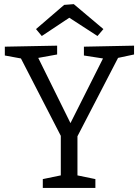

<svg xmlns="http://www.w3.org/2000/svg" viewBox="-20 -922 681 942"><path d="M190 0V-43.3L291.7 -64.3L278.3 -45.7V-272.3L286.7 -239.3L76.3 -647.7L94.7 -633L3.7 -649.7V-693L260.3 -698V-654.7L153.3 -635.3L161 -651.3L334 -301.3H317.3L492 -648.3L499.3 -633L391.7 -649.7V-693L637.7 -698V-654.7L546.7 -635.3L565.3 -649.7L352.7 -239.3L360 -272.3V-45.7L346.3 -64.3L448 -43.3V0ZM185 -745.3 156.7 -779.3 294.7 -898 342 -901.7 487.3 -779.3 458.3 -745.3 292.7 -852.7 345.7 -852Z"/></svg>

Font: Bitter Thin
Style: Regular
Weight: 100
Designer: Sol Matas, and Bitter project Authors
Foundry: Sol Matas
Version: Version 2.002